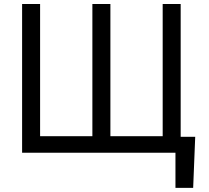

<svg xmlns="http://www.w3.org/2000/svg" viewBox="-20 -747 1020 939"><path d="M924.7 171.9H838.1V0H88.1V-727.3H176.1V-81H431.8V-727.3H519.9V-81H775.6V-727.3H863.6V-78.1H934.7Z"/></svg>

Font: Interop
Style: Regular
Weight: 400
Designer: Rasmus Andersson, Google, Jang Haemin
Foundry: jhaemin
Version: Version 1.008